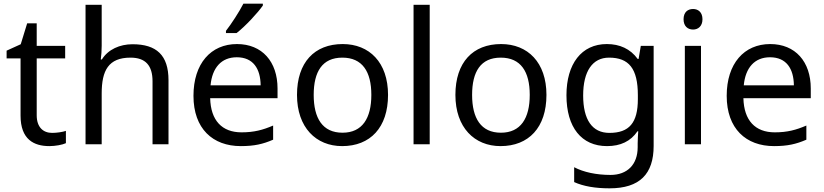

<svg xmlns="http://www.w3.org/2000/svg" viewBox="-20 -852 4488 1046"><path d="M264 -128C215 -128 180 -159 180 -224V-534H335V-602H180V-725H128L93 -611L16 -576V-534H92V-222C92 -92 165 -56 249 -56C281 -56 320 -63 339 -72V-139C322 -133 290 -128 264 -128Z M534 -603V-826H446V-66H534V-343C534 -468 571 -538 691 -538C773 -538 811 -495 811 -409V-66H898V-415C898 -552 832 -611 702 -611C633 -611 569 -583 535 -528H529C532 -549 534 -577 534 -603Z M1412 -822V-832H1306C1283 -787 1240 -721 1211 -684V-672H1269C1316 -708 1387 -785 1412 -822ZM1271 -612C1129 -612 1034 -506 1034 -330C1034 -151 1139 -56 1292 -56C1365 -56 1413 -67 1468 -91V-168C1412 -144 1364 -131 1296 -131C1189 -131 1128 -196 1125 -317H1492V-370C1492 -516 1408 -612 1271 -612ZM1270 -540C1359 -540 1399 -478 1400 -387H1127C1136 -483 1186 -540 1270 -540Z M2094 -335C2094 -512 1992 -612 1847 -612C1693 -612 1598 -512 1598 -335C1598 -157 1702 -56 1844 -56C1997 -56 2094 -157 2094 -335ZM1689 -335C1689 -462 1736 -538 1845 -538C1954 -538 2003 -462 2003 -335C2003 -208 1954 -129 1846 -129C1737 -129 1689 -208 1689 -335Z M2321 -66V-826H2233V-66Z M2957 -335C2957 -512 2855 -612 2710 -612C2556 -612 2461 -512 2461 -335C2461 -157 2565 -56 2707 -56C2860 -56 2957 -157 2957 -335ZM2552 -335C2552 -462 2599 -538 2708 -538C2817 -538 2866 -462 2866 -335C2866 -208 2817 -129 2709 -129C2600 -129 2552 -208 2552 -335Z M3286 -612C3148 -612 3066 -504 3066 -333C3066 -158 3148 -56 3287 -56C3360 -56 3416 -82 3453 -137H3457C3456 -125 3454 -87 3454 -71V-50C3454 44 3398 101 3306 101C3229 101 3159 86 3108 59V140C3159 163 3223 174 3301 174C3465 174 3541 96 3541 -57V-602H3471L3459 -531H3454C3414 -586 3356 -612 3286 -612ZM3298 -538C3406 -538 3455 -479 3455 -333V-312C3455 -183 3408 -128 3300 -128C3206 -128 3157 -200 3157 -332C3157 -464 3208 -538 3298 -538Z M3756 -803C3727 -803 3704 -786 3704 -747C3704 -709 3727 -691 3756 -691C3783 -691 3807 -709 3807 -747C3807 -786 3783 -803 3756 -803ZM3799 -602H3711V-66H3799Z M4176 -612C4034 -612 3939 -506 3939 -330C3939 -151 4044 -56 4197 -56C4270 -56 4318 -67 4373 -91V-168C4317 -144 4269 -131 4201 -131C4094 -131 4033 -196 4030 -317H4397V-370C4397 -516 4313 -612 4176 -612ZM4175 -540C4264 -540 4304 -478 4305 -387H4032C4041 -483 4091 -540 4175 -540Z"/></svg>

Font: Noto Sans Malayalam UI
Style: Regular
Weight: 400
Designer: Jelle Bosma - Monotype Design Team
Foundry: Monotype Imaging Inc.
Version: Version 2.104